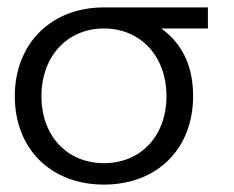

<svg xmlns="http://www.w3.org/2000/svg" viewBox="-20 -489 632 519"><path d="M261 -469C117 -469 20 -370 20 -229C20 -87 117 10 261 10C405 10 502 -87 502 -229C502 -303 478 -367 416 -412H542V-469ZM261 -48C161 -48 92 -122 92 -229C92 -336 161 -412 261 -412C361 -412 430 -336 430 -229C430 -122 361 -48 261 -48Z"/></svg>

Font: UULA Sans
Style: Bold
Weight: 700
Designer: Mohamed Gaber, Laura Garcia Mut
Foundry: Kief Type Foundry
Version: Version 3.006;hotconv 1.0.109;makeotfexe 2.5.65596